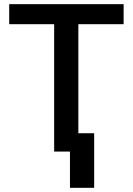

<svg xmlns="http://www.w3.org/2000/svg" viewBox="-20 -731 640 926"><path d="M576.2 -614.3H357.9V0H241.2V-614.3H24.4V-710.9H576.2ZM434.1 174.8H317.4V-88.4H434.1Z"/></svg>

Font: Roboto Mono
Style: Regular
Weight: 500
Designer: Google
Version: Version 2.000986; 2015; ttfautohint (v1.3)